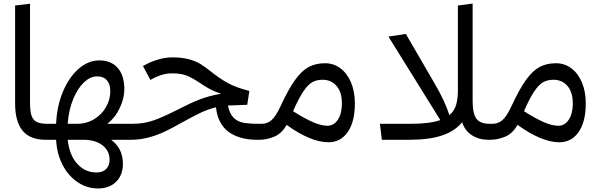

<svg xmlns="http://www.w3.org/2000/svg" viewBox="-20 -787 3373 1081"><path d="M65 -756 149 -766V-211Q149 -163 157 -137.5Q165 -112 185.5 -101Q206 -90 245 -90L257 -45L237 0Q149 0 107 -51.5Q65 -103 65 -205Z M717 0H606Q672 49 672 135Q672 198 634 236Q596 274 532 274Q470 274 417.5 239Q365 204 332.5 141.5Q300 79 296 0H237L217 -45L245 -90H296Q300 -188 334 -270Q368 -352 422.5 -399.5Q477 -447 539 -447Q605 -447 642.5 -405Q680 -363 680 -283Q680 -234 654.5 -179.5Q629 -125 584 -90H725L737 -45ZM361 -90H413Q467 -90 510 -116Q553 -142 577 -184.5Q601 -227 601 -273Q601 -313 582 -335Q563 -357 526 -357Q489 -357 453.5 -324Q418 -291 392.5 -230Q367 -169 361 -90ZM597 114Q597 62 557 31Q517 0 449 0H361Q371 87 415 135.5Q459 184 523 184Q559 184 578 164Q597 144 597 114Z M1449 -45 1429 0Q1327 0 1266.5 -45Q1206 -90 1196 -183Q1151 -172 1109 -152Q1067 -132 1008 -99Q949 -66 908.5 -46.5Q868 -27 819 -13.5Q770 0 717 0L697 -45L725 -90Q791 -90 844.5 -109Q898 -128 977 -168Q1046 -204 1101.5 -226Q1157 -248 1225 -259Q1188 -271 1161.5 -285.5Q1135 -300 1104 -321Q1062 -349 1030.5 -361.5Q999 -374 948 -374Q890 -374 827 -337L785 -415Q826 -439 869 -451.5Q912 -464 949 -464Q1004 -464 1043 -453.5Q1082 -443 1108 -427Q1134 -411 1169 -383Q1218 -344 1263.5 -319Q1309 -294 1384 -275L1372 -197L1268 -193H1263Q1273 -147 1294.5 -125Q1316 -103 1348 -96.5Q1380 -90 1437 -90Z M1978 -204Q1978 -102 1938 -44Q1898 14 1829 14Q1779 14 1718.5 -11.5Q1658 -37 1594 -84Q1566 -35 1524 -17.5Q1482 0 1440 0H1429L1409 -45L1437 -90H1454Q1485 -90 1509.5 -111.5Q1534 -133 1561 -192Q1604 -285 1641 -336.5Q1678 -388 1717.5 -409.5Q1757 -431 1810 -431Q1858 -431 1896 -403Q1934 -375 1956 -323.5Q1978 -272 1978 -204ZM1905 -204Q1905 -268 1875 -303Q1845 -338 1796 -338Q1764 -338 1739.5 -325Q1715 -312 1689 -274Q1663 -236 1630 -161Q1696 -119 1742.5 -99Q1789 -79 1824 -79Q1860 -79 1882.5 -113.5Q1905 -148 1905 -204Z M2749 -45 2729 0Q2677 0 2637 -25.5Q2597 -51 2582 -99Q2542 -49 2469.5 -24.5Q2397 0 2283 0H2130L2119 -90H2294Q2401 -90 2459 -111L2167 -581L2265 -596L2427 -317Q2485 -218 2510 -139Q2538 -162 2548 -196Q2558 -230 2558 -281V-756L2641 -767V-218Q2641 -147 2662.5 -118.5Q2684 -90 2737 -90Z M3278 -204Q3278 -102 3238 -44Q3198 14 3129 14Q3079 14 3018.5 -11.5Q2958 -37 2894 -84Q2866 -35 2824 -17.5Q2782 0 2740 0H2729L2709 -45L2737 -90H2754Q2785 -90 2809.5 -111.5Q2834 -133 2861 -192Q2904 -285 2941 -336.5Q2978 -388 3017.5 -409.5Q3057 -431 3110 -431Q3158 -431 3196 -403Q3234 -375 3256 -323.5Q3278 -272 3278 -204ZM3205 -204Q3205 -268 3175 -303Q3145 -338 3096 -338Q3064 -338 3039.5 -325Q3015 -312 2989 -274Q2963 -236 2930 -161Q2996 -119 3042.5 -99Q3089 -79 3124 -79Q3160 -79 3182.5 -113.5Q3205 -148 3205 -204Z"/></svg>

Font: FiraGOUPP
Style: Medium
Weight: 400
Designer: bBox Type
Foundry: bBox Type GmbH
Version: Version 1.001